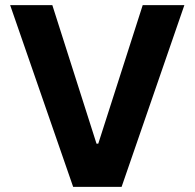

<svg xmlns="http://www.w3.org/2000/svg" viewBox="-20 -727 758 747"><path d="M355.5 -168H362.3L535.2 -707H697.3L453.1 0H264.6L19.5 -707H183.6Z"/></svg>

Font: WEMIX Pretendard
Style: Bold
Weight: 700
Designer: Base glyphs from Inter by Rasmus Andersson; Hangeul glyphs from Noto Sans CJK(Source Han Sans) by Jang Soo-young and Kan
Foundry: Kil Hyung-jin
Version: Version 1.000